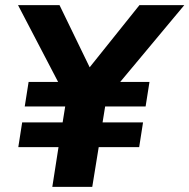

<svg xmlns="http://www.w3.org/2000/svg" viewBox="-20 -725 735 745"><path d="M183 0 207 -154H51L66 -250H223L233 -312H76L91 -407H220L217 -385L50 -705H211L340 -439H308L521 -705H695L428 -385L431 -407H560L545 -312H388L378 -250H535L520 -154H363L338 0Z"/></svg>

Font: Nunito Sans 12pt ExtraLight ExtraBold
Style: Italic
Weight: 800
Italic angle: -9°
Version: Version 3.101;gftools[0.9.27]